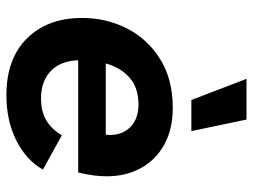

<svg xmlns="http://www.w3.org/2000/svg" viewBox="-115 -665 789 599"><g transform="rotate(90 279.5 -365.5)"><path d="M277 9Q163 9 99.5 -55.5Q36 -120 36 -227Q36 -303 69 -367.5Q102 -432 165 -471Q228 -510 316 -510Q384 -510 432 -483Q480 -456 505 -409.5Q530 -363 530 -304Q530 -262 518 -215H168Q170 -159 202 -129Q234 -99 287 -99Q329 -99 357 -116.5Q385 -134 402 -164L509 -105Q480 -53 418.5 -22Q357 9 277 9ZM306 -403Q253 -403 221.5 -374.5Q190 -346 178 -301H400Q401 -307 401 -314Q401 -354 375.5 -378.5Q350 -403 306 -403ZM353 -740 389 -568H292L226 -740Z"/></g></svg>

Font: Prodigy Sans SemiBold
Style: Italic
Weight: 600
Italic angle: -13°
Designer: Wei Huang
Foundry: Wei Huang
Version: Version 1.003; ttfautohint (v1.8.3)